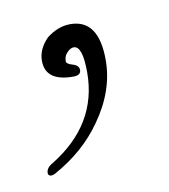

<svg xmlns="http://www.w3.org/2000/svg" viewBox="-43 -98 281 320"><g transform="rotate(-10 97.5 61.5)"><path d="M21 183Q15 183 15 178Q15 169 26 163Q109 112 109 24Q109 -21 94 -21Q88 -21 82 -14Q77 -9 77 0Q77 4 87 7Q98 10 98 18Q98 27 85 27Q38 27 38 -8Q38 -28 55 -45Q64 -52 74 -56Q84 -60 95 -60Q143 -60 143 9Q143 61 108 110Q78 153 27 181Q23 183 21 183Z"/></g></svg>

Font: Ole
Style: Regular
Weight: 400
Designer: Robert E. Leuschke
Foundry: Robert E. Leuschke
Version: Version 1.010; ttfautohint (v1.8.3)